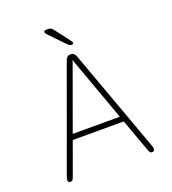

<svg xmlns="http://www.w3.org/2000/svg" viewBox="-144 -897 907 1015"><g transform="rotate(-20 309.5 -390.0)"><path d="M78.5 9.5Q73.5 9.5 69.2 6.2Q65 3 65 -4.5Q65 -8 66 -12.5Q67 -17 69 -23L279 -600.5Q283 -612 290 -618Q297 -624 307 -624H309.5Q320.5 -624 327.2 -618Q334 -612 338 -600.5L548 -23Q550.5 -17 551.2 -12.5Q552 -8 552 -4.5Q552 3.5 547.8 6.5Q543.5 9.5 537.5 9.5Q529.5 9.5 525.8 4Q522 -1.5 517.5 -14L452 -194.5H165L99.5 -14Q95 -1.5 91 4Q87 9.5 78.5 9.5ZM176 -225H441L312.5 -580.5Q311.5 -584 310.5 -587.5Q309.5 -591 308.5 -593.5Q308 -591 307 -587.5Q306 -584 305 -580.5ZM332.5 -669Q326.5 -669 319.5 -673.5Q312.5 -678 304.5 -686.5L228 -766Q219 -775.5 219 -782Q219 -787 223.5 -788.8Q228 -790.5 234 -790.5H242Q253 -790.5 259 -787Q265 -783.5 271.5 -774.5L328 -701Q342.5 -682.5 342.5 -676.5Q342.5 -672 338.8 -670.5Q335 -669 332.5 -669Z"/></g></svg>

Font: Sono ExtraLight
Style: Regular
Weight: 200
Designer: Tyler Finck
Foundry: Tyler Finck
Version: Version 2.112